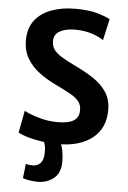

<svg xmlns="http://www.w3.org/2000/svg" viewBox="-63 -796 710 1069"><g transform="rotate(5 292.0 -262.0)"><path d="M284 8Q232.5 8 186.5 0.5Q140.5 -7 107 -17.5Q73.5 -28 59.5 -36.5L83 -160.5Q111 -144.5 163.5 -129Q216 -113.5 272 -113.5Q331.5 -113.5 360.5 -132Q389.5 -150.5 389.5 -191.5Q389.5 -220 373.5 -240Q357.5 -260 323.2 -279Q289 -298 234.5 -324Q188 -346.5 147 -377.5Q106 -408.5 80.5 -451.5Q55 -494.5 55 -552Q55 -621.5 90 -665.5Q125 -709.5 183.5 -730.2Q242 -751 313.5 -751Q390.5 -751 439.8 -736.5Q489 -722 509 -709.5L482.5 -590.5Q459 -607.5 417.5 -621.2Q376 -635 322.5 -635Q269 -635 237.2 -616.2Q205.5 -597.5 205.5 -562Q205.5 -534 219.2 -514.2Q233 -494.5 262.8 -476.2Q292.5 -458 341 -434.5Q398.5 -407.5 445 -376.5Q491.5 -345.5 518.5 -304.5Q545.5 -263.5 545.5 -204.5Q545.5 -104 475.8 -48Q406 8 284 8ZM105.5 213 115 132.5Q121.5 136 131.5 137.2Q141.5 138.5 153.5 138.5Q179.5 138.5 196.5 120.8Q213.5 103 214 65.5Q215 35 209.5 16.5Q204 -2 197.5 -15L261 -17L285.5 -15Q301.5 0.5 308.8 35.2Q316 70 316 105.5Q315 168.5 277.2 197.8Q239.5 227 191 227Q169.5 227 142.2 223Q115 219 105.5 213Z"/></g></svg>

Font: Merriweather Sans
Style: Bold
Weight: 700
Designer: Eben Sorkin
Foundry: Eben Sorkin
Version: Version 1.008; ttfautohint (v1.7.19-72a1) -l 8 -r 50 -G 200 